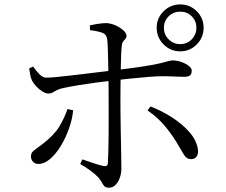

<svg xmlns="http://www.w3.org/2000/svg" viewBox="-20 -832 1040 883"><path d="M808.9 -595.9Q764.3 -595.9 732.4 -627.7Q700.6 -659.6 700.6 -704.2Q700.6 -748.8 732.4 -780.2Q764.3 -811.7 808.9 -811.7Q853.5 -811.7 884.9 -780.2Q916.4 -748.8 916.4 -704.2Q916.4 -659.6 884.9 -627.7Q853.5 -595.9 808.9 -595.9ZM481 31.2Q467.1 31.2 460.7 25Q454.3 18.8 449.2 8.4Q444.1 -2 432.7 -15.3Q419.1 -30.4 395.9 -47.4Q372.6 -64.5 348.8 -77.9L358.8 -99.1Q383.5 -90.7 409.8 -81.7Q436.1 -72.6 455.1 -68.7Q463.9 -67.1 469.5 -69.3Q475.1 -71.5 476.1 -81.5Q477.3 -99.4 478.2 -134.8Q479.1 -170.3 479.5 -214.1Q479.9 -258 479.8 -300.9Q479.6 -343.9 479.6 -375.9Q479.6 -397.1 479.4 -427Q479.2 -457 478.6 -490.4Q478 -523.7 477.3 -555.6Q476.6 -587.4 475.7 -612.4Q474.8 -637.4 473.1 -649.7Q470.7 -672.8 452.2 -680.5Q433.8 -688.3 394.2 -693.3L393.2 -715.2Q410.4 -719.3 431.5 -722.5Q452.5 -725.7 468.9 -725.7Q489.8 -724.9 511.1 -715.4Q532.5 -705.9 547.1 -692.6Q561.7 -679.4 561.7 -667.7Q561.7 -658.6 556.4 -653.1Q551.1 -647.5 546.1 -640.9Q541.1 -634.3 539.7 -619.5Q537.8 -601 536.8 -570.6Q535.8 -540.2 535.2 -504.8Q534.6 -469.5 534.2 -435.4Q533.8 -401.3 533.8 -374.3Q533.8 -351.9 534.1 -315.5Q534.4 -279.1 535.2 -237.9Q536 -196.6 536.7 -157.8Q537.5 -119 537.8 -91.3Q538.1 -63.7 538.1 -55.2Q538.1 -34.3 531 -14.4Q523.9 5.6 511.2 18.4Q498.6 31.2 481 31.2ZM157.1 -78Q140.7 -78 131.6 -88.3Q122.4 -98.6 122.4 -112.2Q122.4 -125.2 128.8 -132.7Q135.1 -140.2 146.4 -148Q157.7 -155.8 173.5 -167.9Q227.7 -209 252 -248.9Q276.3 -288.8 290.3 -330.5L316.5 -324.8Q312.6 -284.1 297.3 -240.8Q281.9 -197.4 259.5 -160.6Q237 -123.7 210.3 -100.9Q183.6 -78 157.1 -78ZM201.9 -401.8Q191.1 -401.8 176.5 -410.5Q161.9 -419.1 148.4 -433Q134.8 -446.9 126.6 -462.8Q122.2 -472.5 119.1 -487.9Q116.1 -503.3 114.1 -517.3L132.4 -526Q146.3 -505.8 162 -490Q177.7 -474.1 194 -474.9Q209.4 -474.9 238.8 -477.7Q268.3 -480.5 305.1 -484.8Q341.9 -489.1 378.9 -493.5Q415.9 -497.9 447.3 -501.8Q478.6 -505.7 497 -507.7Q589 -518.7 641.2 -526.9Q693.4 -535.1 718.8 -541.5Q744.2 -547.9 754.8 -551Q765.4 -554.1 774.2 -554.1Q792.9 -554.1 813.1 -547.2Q833.4 -540.4 847.6 -529.6Q861.8 -518.8 861.8 -507.2Q861.8 -491.5 853.6 -485.1Q845.5 -478.7 826.4 -478.7Q804.7 -478.7 781 -480.1Q757.3 -481.4 724.6 -481.4Q701.2 -481.4 661.3 -478.2Q621.4 -475.1 578.3 -470.5Q535.3 -465.9 499.4 -461.9Q466.5 -458.1 425.1 -452.6Q383.6 -447.1 343.6 -440.6Q303.6 -434.1 274 -427.7Q253.6 -423.7 242.2 -417.7Q230.7 -411.6 222.3 -406.7Q213.8 -401.8 201.9 -401.8ZM858.8 -100Q838 -100 825.9 -120.6Q813.7 -141.1 799.5 -164.7Q780.1 -199.9 745.7 -243.5Q711.4 -287.2 658.5 -324.5L672 -342.3Q723.2 -322.8 769.9 -292.9Q816.6 -263 849.3 -226.5Q882.1 -190 889.7 -148.8Q893.8 -127.4 885.2 -113.7Q876.6 -100 858.8 -100ZM808.9 -629.1Q840.3 -629.1 861.7 -651.1Q883.2 -673 883.2 -704.2Q883.2 -735.6 861.7 -757Q840.3 -778.5 808.9 -778.5Q777.7 -778.5 755.7 -757Q733.8 -735.6 733.8 -704.2Q733.8 -673 755.7 -651.1Q777.7 -629.1 808.9 -629.1Z"/></svg>

Font: Noto Serif SC ExtraLight
Style: Regular
Weight: 200
Designer: Ryoko NISHIZUKA 西塚涼子 (kana & ideographs); Frank Grießhammer (Latin, Greek & Cyrillic); Wenlong ZHANG 张文龙 (bopomofo); San
Foundry: Adobe
Version: Version 2.002-H1;hotconv 1.1.0;makeotfexe 2.6.0